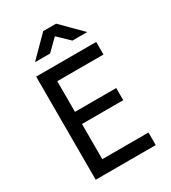

<svg xmlns="http://www.w3.org/2000/svg" viewBox="-225 -1064 1049 1177"><g transform="rotate(-30 300.0 -475.0)"><path d="M97 0V-730H522V-641H195V-424H487V-338H195V-89H522V0ZM135 -810 274 -950H365L505 -810H400L320 -887L242 -810Z"/></g></svg>

Font: Tiny Medium
Style: Regular
Weight: 500
Monospace: yes
Designer: Philipp Nurullin, Konstantin Bulenkov
Foundry: JetBrains
Version: Version 2.251; ttfautohint (v1.8.4.7-5d5b)